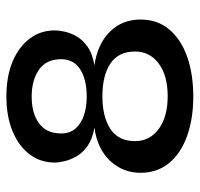

<svg xmlns="http://www.w3.org/2000/svg" viewBox="-32 -581 624 600"><g transform="rotate(-90 280.0 -281.0)"><path d="M278 11Q210 11 156 -8Q102 -27 71 -64Q40 -101 40 -154Q40 -209 77.5 -249Q115 -289 181 -298Q146 -304 124.5 -319Q103 -334 92 -353Q81 -372 76.5 -390.5Q72 -409 72 -422Q72 -467 98 -501Q124 -535 170.5 -554Q217 -573 278 -573Q342 -573 388 -553.5Q434 -534 459.5 -500Q485 -466 485 -422Q485 -409 481 -390.5Q477 -372 466 -353Q455 -334 433.5 -319Q412 -304 376 -298Q443 -288 481 -249.5Q519 -211 519 -154Q519 -100 487 -63Q455 -26 401 -7.5Q347 11 278 11ZM279 -69Q344 -69 381.5 -97Q419 -125 419 -171Q419 -223 381.5 -248Q344 -273 279 -273Q215 -273 177 -248Q139 -223 139 -171Q139 -125 177 -97Q215 -69 279 -69ZM278 -322Q332 -322 363.5 -342.5Q395 -363 395 -402Q395 -448 362.5 -471Q330 -494 278 -494Q226 -494 194.5 -471Q163 -448 163 -402Q163 -375 178 -357.5Q193 -340 219 -331Q245 -322 278 -322Z"/></g></svg>

Font: Darker Grotesque
Style: Bold
Weight: 700
Designer: Gabriel Lam
Foundry: TypeRant
Version: Version 1.000;gftools[0.9.28]